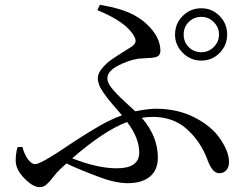

<svg xmlns="http://www.w3.org/2000/svg" viewBox="-20 -771 1040 806"><path d="M825.2 -700.2Q793.9 -700.2 772.5 -678.7Q751 -657.2 751 -626Q751 -594.7 772.5 -573.2Q793.9 -551.8 825.2 -551.8Q855.5 -551.8 877.4 -573.7Q899.4 -595.7 899.4 -626Q899.4 -656.2 877.4 -678.2Q855.5 -700.2 825.2 -700.2ZM714.8 -626Q714.8 -671.9 747.1 -704.1Q779.3 -736.3 825.2 -736.3Q870.1 -736.3 901.9 -704.1Q933.6 -671.9 933.6 -626Q933.6 -581.1 901.9 -548.8Q870.1 -516.6 825.2 -516.6Q780.3 -516.6 747.6 -548.8Q714.8 -581.1 714.8 -626ZM564.5 -130.9Q564.5 -191.4 513.7 -258.8Q418 -223.6 283.2 -106.4Q388.7 -64.5 470.7 -64.5Q564.5 -64.5 564.5 -130.9ZM388.7 -728.5 399.4 -751Q495.1 -734.4 543.9 -707Q591.8 -680.7 622.6 -640.6Q653.3 -600.6 653.3 -557.6Q653.3 -546.9 647.9 -540Q642.6 -533.2 631.8 -530.8Q621.1 -528.3 610.8 -527.8Q600.6 -527.3 585 -526.4Q569.3 -525.4 559.6 -524.4Q517.6 -517.6 474.1 -494.6Q430.7 -471.7 430.7 -442.4Q430.7 -431.6 437.5 -418.5Q444.3 -405.3 459 -389.2Q473.6 -373 485.8 -361.3Q498 -349.6 518.6 -330.6Q539.1 -311.5 547.9 -303.7Q601.6 -314.5 635.7 -314.5Q725.6 -314.5 796.9 -277.8Q868.2 -241.2 903.3 -189.5Q941.4 -134.8 941.4 -90.8Q941.4 -70.3 930.7 -57.1Q919.9 -43.9 899.4 -43.9Q870.1 -43.9 848.6 -106.4Q819.3 -180.7 762.7 -230.5Q706.1 -280.3 621.1 -280.3Q594.7 -280.3 575.2 -276.4Q642.6 -199.2 642.6 -109.4Q642.6 -56.6 608.9 -29.3Q575.2 -2 516.6 -2Q462.9 -2 389.6 -30.3Q299.8 -64.5 258.8 -85L230.5 -58.6Q218.8 -47.9 202.6 -26.9Q186.5 -5.9 174.3 4.4Q162.1 14.6 146.5 14.6Q118.2 14.6 82 -22.5Q45.9 -59.6 45.9 -96.7Q45.9 -127 53.7 -153.3L74.2 -154.3Q82 -123 97.2 -102.5Q112.3 -82 127.9 -82Q146.5 -82 223.6 -131.8Q371.1 -231.4 435.5 -262.7Q464.8 -277.3 492.2 -287.1Q486.3 -293.9 465.3 -317.9Q444.3 -341.8 436 -352.5Q427.7 -363.3 414.6 -381.8Q401.4 -400.4 396 -415Q390.6 -429.7 390.6 -443.4Q390.6 -462.9 408.7 -484.4Q426.8 -505.9 446.3 -519.5Q465.8 -533.2 496.1 -552.2Q526.4 -571.3 534.2 -576.2Q546.9 -585.9 548.8 -595.2Q550.8 -604.5 543.9 -617.2Q512.7 -677.7 388.7 -728.5Z"/></svg>

Font: GenYoMin TW TTF Medium
Style: Regular
Weight: 500
Version: Version 1.300